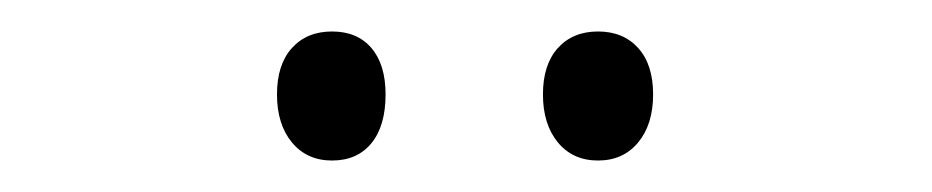

<svg xmlns="http://www.w3.org/2000/svg" viewBox="-20 -733 592 122"><path d="M191 -713Q207 -713 216 -702.5Q225 -692 225 -673Q225 -653 216 -642Q207 -631 191 -631Q175 -631 165.5 -642.5Q156 -654 156 -673Q156 -692 165.5 -702.5Q175 -713 191 -713ZM360 -713Q376 -713 385.5 -702.5Q395 -692 395 -673Q395 -654 385.5 -642.5Q376 -631 360 -631Q344 -631 334.5 -642.5Q325 -654 325 -673Q325 -692 334.5 -702.5Q344 -713 360 -713Z"/></svg>

Font: Noto Sans UI NarrowLight
Style: Regular
Weight: 300
Width: 4
Designer: Monotype Design Team
Foundry: Monotype Imaging Inc.
Version: Version 1.001